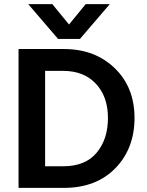

<svg xmlns="http://www.w3.org/2000/svg" viewBox="-20 -912 715 932"><path d="M368 -723H262L117 -892H234L315 -793L396 -892H513ZM286 -568H199V-105H288Q394 -105 449 -170.5Q504 -236 504 -339.5Q504 -443 445.5 -505.5Q387 -568 286 -568ZM290 0H70V-674H290Q441 -674 537 -581Q633 -488 633 -339.5Q633 -191 540 -95.5Q447 0 290 0Z"/></svg>

Font: Hind Mysuru SemiBold
Style: Regular
Weight: 600
Designer: Manushi Parikh, Hitesh Malaviya
Foundry: Indian Type Foundry
Version: Version 0.703;PS 1.0;hotconv 1.0.86;makeotf.lib2.5.63406